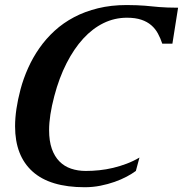

<svg xmlns="http://www.w3.org/2000/svg" viewBox="-20 -747 741 777"><path d="M327.1 -55.2Q354 -55.2 381.8 -58.1Q409.7 -61 437.5 -67.6Q465.3 -74.2 492.4 -84.5Q519.5 -94.7 544.4 -109.4L529.8 -55.2Q514.6 -43.9 492.7 -32.2Q470.7 -20.5 443.8 -11Q417 -1.5 386.2 4.6Q355.5 10.7 323.2 10.7Q182.1 10.7 111.6 -53Q41 -116.7 41 -235.8Q41 -302.2 63 -385.3Q74.7 -429.2 93.8 -471.7Q112.8 -514.2 139.4 -552.2Q166 -590.3 200.9 -622.3Q235.8 -654.3 279.8 -677.5Q323.7 -700.7 376.7 -713.6Q429.7 -726.6 492.7 -726.6Q515.6 -726.6 533.4 -725.8Q551.3 -725.1 566.4 -723.9Q581.5 -722.7 595.2 -721.2Q608.9 -719.7 624.5 -718.5Q640.1 -717.3 658.4 -716.6Q676.8 -715.8 700.7 -715.8L677.7 -570.3H636.7Q629.4 -592.3 619.1 -611.3Q608.9 -630.4 592.3 -644.8Q575.7 -659.2 551.8 -667.2Q527.8 -675.3 493.7 -675.3Q443.8 -675.3 399.2 -653.6Q354.5 -631.8 316.9 -590.8Q279.3 -549.8 249.3 -491Q219.2 -432.1 199.7 -357.9Q178.7 -278.3 178.7 -220.7Q178.7 -176.3 189.7 -145Q200.7 -113.8 220.5 -93.8Q240.2 -73.7 267.6 -64.5Q294.9 -55.2 327.1 -55.2Z"/></svg>

Font: Arian AMU Serif
Style: Bold Italic
Weight: 700
Italic angle: -15°
Designer: Ruben Hakobyan (Tarumian)
Foundry: Ruben Hakobyan (Tarumian)
Version: Version 1.002